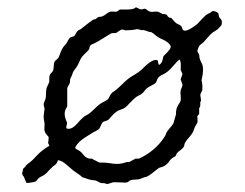

<svg xmlns="http://www.w3.org/2000/svg" viewBox="-20 -469 645 506"><path d="M438 -147.5 443.8 -167.5Q443.4 -182.6 449.2 -191.4Q455.1 -200.2 456.1 -204.1Q457 -208 456.1 -217.3Q455.1 -226.6 456.1 -230.5Q457 -234.4 459 -238.3Q460.9 -242.7 460.9 -246.1L456.1 -259.8L460.9 -273.9L456.1 -285.2Q456.1 -288.1 456.5 -294.4Q457 -300.8 455.6 -306.6Q454.1 -312.5 453.1 -312Q447.3 -308.1 437 -295.9Q422.4 -278.3 409.7 -272.9Q397 -267.6 394.5 -259.8Q392.1 -252 389.2 -249.5Q386.2 -247.1 376.5 -242.2Q366.7 -237.3 362.3 -231.4Q355 -221.2 347.7 -218.3Q340.3 -215.3 331.5 -207Q322.8 -198.7 320.3 -195.8Q311 -184.1 299.8 -180.7Q289.1 -177.2 286.1 -173.8Q281.2 -171.4 266.1 -153.8Q264.6 -151.9 258.8 -150.4Q252.9 -148.9 250.5 -146.5Q248 -144 245.6 -137.7Q243.2 -130.9 239.3 -127.9Q235.4 -125 229.5 -122.1Q223.1 -119.1 220.2 -116.7Q216.8 -114.3 210 -110.4Q186 -96.2 179.2 -82Q176.3 -77.6 183.6 -74.7Q192.9 -70.3 198.2 -63Q207 -50.8 218.8 -50.8H223.1Q225.1 -48.8 228.5 -47.4Q231.9 -45.9 235.4 -43.9Q238.3 -42 241.2 -41Q244.1 -40 250 -40.5Q255.9 -41 271.5 -38.6Q287.1 -36.1 296.4 -37.6Q306.2 -39.1 309.6 -40.5Q313 -42 315.4 -42H320.8L336.9 -50.8H342.8Q346.7 -50.8 348.1 -51.8Q388.2 -70.8 412.1 -106Q417 -113.3 417.5 -116.2Q418.5 -121.1 428.2 -132.3Q438 -143.1 438 -147.5ZM157.2 -235.8V-189.9Q157.2 -188 155.3 -185.1Q145 -170.4 156.7 -146Q157.2 -144 155.3 -137.7Q153.3 -131.3 157.2 -129.9Q169.4 -127 184.1 -144Q198.7 -161.1 207 -165Q215.3 -168.5 229 -182.1Q242.2 -195.3 250.5 -199.2Q258.8 -203.1 262.7 -206.1Q266.6 -209 269 -215.3Q272.9 -224.1 279.3 -227.5Q285.6 -231 301.3 -246.1Q316.4 -261.7 328.6 -268.6Q346.2 -278.3 356.9 -289.1Q382.8 -315.4 395 -310.1Q396 -310.1 397 -303.2Q398.4 -292 407.2 -306.6Q408.2 -309.1 409.2 -314.5Q410.2 -319.8 411.1 -321.3Q412.1 -322.3 419.9 -330.1Q427.7 -337.9 429.7 -343.8Q431.6 -349.6 420.9 -357.9Q417 -361.3 408.2 -365.2Q395.5 -370.6 387.7 -377.9Q379.9 -384.8 375.5 -384.8Q371.1 -384.8 370.1 -386.2L360.8 -389.2Q359.9 -390.1 356 -389.6Q352.1 -389.2 349.1 -390.6Q346.2 -392.1 339.8 -392.1Q331.1 -389.2 309.1 -389.2Q307.1 -391.1 299.8 -391.1L285.2 -381.8H278.8Q274.9 -381.8 273.4 -381.3Q272 -380.9 253.4 -369.1Q235.4 -357.4 225.6 -353.5Q215.8 -350.1 215.8 -342.8Q215.8 -338.4 207.5 -331.1Q199.2 -323.2 195.8 -318.8Q192.4 -314.5 188 -303.7Q183.1 -293 178.7 -288.1Q172.9 -281.2 171.4 -275.9Q169.9 -270.5 167 -265.1Q164.1 -259.8 164.6 -255.9Q165 -251 161.1 -244.6Q157.2 -238.3 157.2 -235.8ZM40 -20.5Q40 -23.9 43 -26.4Q45.9 -28.3 47.4 -31.2Q49.3 -34.7 57.6 -40.5Q65.9 -46.4 77.6 -59.6Q89.8 -72.8 108.9 -84Q110.8 -85 108.9 -87.9Q106.9 -90.8 106.9 -92.3Q106.9 -93.8 107.9 -100.6Q108.9 -107.4 107.4 -108.9Q106 -110.4 102.1 -115.2Q98.1 -120.1 98.1 -123Q96.2 -126 97.2 -134.8Q98.1 -143.6 96.2 -151.4Q94.2 -160.2 95.7 -168.9Q97.2 -177.7 97.2 -180.7Q97.7 -183.6 95.7 -189.5Q93.8 -194.8 97.7 -202.6Q101.6 -210.9 101.1 -220.2Q101.1 -230 103 -237.8L109.9 -252.9V-261.2Q109.4 -271 114.3 -275.9Q119.1 -280.3 120.1 -283.2Q121.1 -286.1 121.6 -293.9Q122.1 -301.8 123 -304.7Q124 -307.6 126.5 -309.6Q128.9 -312 131.3 -314Q133.8 -315.9 134.8 -318.4Q135.7 -320.8 140.1 -332Q144.5 -343.3 149.9 -348.6Q154.8 -354 156.7 -357.4Q162.6 -370.6 168.5 -371.6Q174.8 -373 176.8 -375Q183.1 -388.2 188.5 -390.1Q193.8 -392.1 198.2 -396.5Q202.6 -400.4 214.4 -409.2Q226.1 -418 228 -418H231Q232.9 -418.9 235.8 -421.9Q238.8 -424.8 244.6 -424.8Q250.5 -424.8 259.8 -432.1Q268.6 -439.5 276.9 -438.5Q284.2 -438 286.1 -438Q288.1 -438 295.9 -443.8H311.5Q333.5 -443.8 336.9 -449.2Q339.8 -450.2 345.7 -446.3Q352.1 -442.9 357.4 -445.3Q362.8 -447.8 368.7 -441.9Q374.5 -436.5 384.3 -438Q394 -439 397 -438L408.2 -432.1Q418.9 -432.1 420.4 -428.7Q423.3 -421.9 431.2 -421.9Q433.1 -419.9 435.1 -417.5Q437 -415 440.9 -411.1Q444.3 -407.2 449.2 -405.3Q454.1 -403.3 456.1 -401.4Q458 -399.9 459 -397.9Q460 -396 460.4 -394Q464.4 -377.9 500 -405.8Q507.8 -413.6 514.6 -421.4Q521.5 -429.2 528.3 -432.6Q536.1 -436 538.1 -438.5Q540 -441.4 547.9 -438.5Q555.7 -435.5 556.2 -431.2Q556.2 -426.8 558.1 -422.9L564 -416Q565.9 -405.3 562.5 -401.4Q554.2 -391.1 545.9 -386.7Q537.6 -382.3 526.9 -369.6Q516.6 -356.9 509.8 -352.5Q502.9 -348.1 500 -334Q505.9 -324.7 505.4 -320.8Q504.9 -315.4 511.7 -302.2Q518.6 -289.6 511.2 -257.3Q514.2 -245.6 513.2 -231.9L507.8 -219.7L509.8 -204.1Q509.8 -203.1 507.8 -199.2V-190.9Q507.8 -187 504.9 -184.1V-168.9Q504.9 -168 500 -163.1Q500 -160.2 500.5 -154.3Q501 -148.4 500 -145.5Q499 -143.1 496.6 -139.6Q493.2 -134.8 490.7 -126.5Q488.3 -118.2 477.1 -105.5Q465.8 -92.8 465.8 -86.9Q465.8 -81.1 456.1 -73.7Q446.3 -66.9 444.8 -62.5Q443.8 -59.1 441.9 -57.1Q431.2 -51.8 426.8 -44.9Q422.4 -38.1 417 -34.2Q411.1 -30.3 408.2 -29.3Q405.3 -28.3 402.8 -27.8Q399.4 -27.8 384.3 -15.1Q369.1 -2.4 361.3 -2L348.1 2.9Q345.2 3.9 334.5 4.4Q323.7 4.9 320.8 7.8Q317.9 10.7 314.9 11.7Q312 12.7 297.9 11.7Q283.7 11.2 278.8 11.2L263.2 16.1L255.9 14.2Q254.9 13.2 250.5 13.7Q246.1 14.2 240.2 10.7Q232.4 5.9 225.6 5.9Q218.8 5.9 196.8 -2Q191.9 -6.8 186.5 -10.3Q173.3 -18.6 160.6 -30.3Q147.9 -42 140.1 -44.9Q132.8 -47.9 132.3 -45.9Q129.9 -37.1 123.5 -33.2Q117.2 -29.3 116.2 -26.9Q113.3 -24.9 106 -16.6Q98.6 -8.3 91.8 -5.4Q81.5 -0.5 78.1 4.9Q74.7 10.3 66.9 11.2L53.2 13.2Q49.3 13.2 48.8 11.2L43 -2.9Q37.1 -9.8 38.6 -13.7Q40 -17.6 40 -20.5Z"/></svg>

Font: AntiqueNobleLightItalic
Style: LightItalic
Weight: 400
Version: Version 001.000